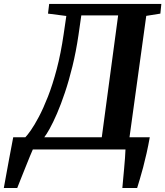

<svg xmlns="http://www.w3.org/2000/svg" viewBox="-82 -763 844 980"><path d="M-62.5 196.5Q-56 161 -49 122.2Q-42 83.5 -35.2 47Q-28.5 10.5 -22.8 -18.5Q-17 -47.5 -14.5 -62.5H47.5Q57.5 -72.5 75.8 -98.5Q94 -124.5 116.5 -167Q139 -209.5 162.8 -270Q186.5 -330.5 207.5 -410Q228.5 -489.5 243 -589L256.5 -681.5L163 -693.5L169 -743H741.5L736.5 -693.5L664.5 -682L579 -62.5H682.5Q675 -20 666.2 19Q657.5 58 648.5 91.8Q639.5 125.5 631.5 152Q623.5 178.5 618 196.5H542.5Q544 178 546.5 152.2Q549 126.5 551.5 98Q554 69.5 556 43.8Q558 18 558.5 0H85.5Q81.5 8 71 34Q60.5 60 47.5 92.2Q34.5 124.5 23 153.5Q11.5 182.5 6 196.5ZM144 -62.5H437.5L521 -684.5H333L318.5 -583.5Q306 -499 288 -425.5Q270 -352 249.5 -291Q229 -230 208.8 -183.2Q188.5 -136.5 171.5 -106Q154.5 -75.5 144 -62.5Z"/></svg>

Font: Merriweather
Style: Bold Italic
Weight: 700
Italic angle: -7.8°
Version: Version 2.101